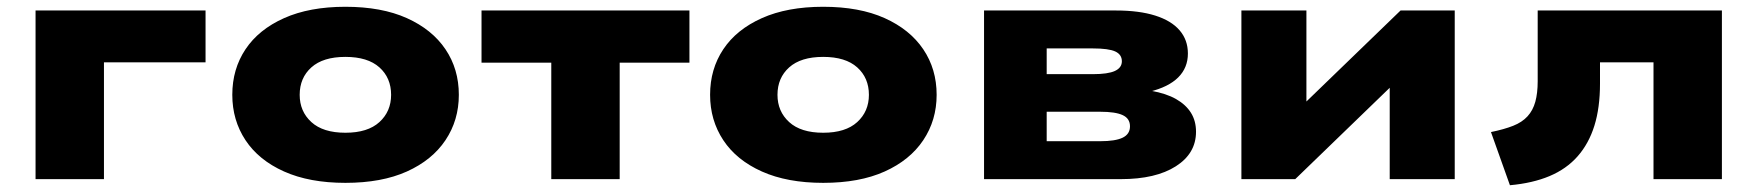

<svg xmlns="http://www.w3.org/2000/svg" viewBox="-20 -529 5190 567"><path d="M85 0V-498H587V-345H287V0Z M1000 11Q894 11 819 -22.5Q744 -56 705 -115Q666 -174 666 -249Q666 -325 705 -383.5Q744 -442 819 -475.5Q894 -509 1000 -509Q1107 -509 1181.5 -475.5Q1256 -442 1295.5 -383.5Q1335 -325 1335 -249Q1335 -174 1295.5 -115Q1256 -56 1181.5 -22.5Q1107 11 1000 11ZM1000 -137Q1066 -137 1100.5 -168.5Q1135 -200 1135 -249Q1135 -299 1100.5 -330Q1066 -361 1000 -361Q934 -361 899.5 -330Q865 -299 865 -249Q865 -200 899.5 -168.5Q934 -137 1000 -137Z M1608 0V-344H1402V-498H2016V-344H1810V0Z M2411 11Q2305 11 2230 -22.5Q2155 -56 2116 -115Q2077 -174 2077 -249Q2077 -325 2116 -383.5Q2155 -442 2230 -475.5Q2305 -509 2411 -509Q2518 -509 2592.5 -475.5Q2667 -442 2706.5 -383.5Q2746 -325 2746 -249Q2746 -174 2706.5 -115Q2667 -56 2592.5 -22.5Q2518 11 2411 11ZM2411 -137Q2477 -137 2511.5 -168.5Q2546 -200 2546 -249Q2546 -299 2511.5 -330Q2477 -361 2411 -361Q2345 -361 2310.5 -330Q2276 -299 2276 -249Q2276 -200 2310.5 -168.5Q2345 -137 2411 -137Z M2886 0V-498H3276Q3344 -498 3391.5 -483Q3439 -468 3463.5 -439.5Q3488 -411 3488 -371Q3488 -329 3459.5 -300.5Q3431 -272 3374 -258L3379 -261Q3424 -253 3453 -236.5Q3482 -220 3497 -196Q3512 -172 3512 -140Q3512 -76 3452.5 -38Q3393 0 3290 0ZM3071 -112H3229Q3274 -112 3295.5 -122.5Q3317 -133 3317 -156Q3317 -179 3295.5 -189Q3274 -199 3229 -199H3071ZM3071 -310H3207Q3252 -310 3272.5 -319.5Q3293 -329 3293 -348Q3293 -368 3273.5 -377Q3254 -386 3207 -386H3071Z M3646 0V-498H3838V-178H3785L4116 -498H4276V0H4084V-321H4137L3805 0Z M4439 18 4383 -139Q4422 -147 4448.5 -157.5Q4475 -168 4491 -185.5Q4507 -203 4514 -228.5Q4521 -254 4521 -289V-498H5065V0H4863V-345H4705V-282Q4705 -211 4688.5 -158Q4672 -105 4639 -67.5Q4606 -30 4556 -9Q4506 12 4439 18Z"/></svg>

Font: Nunito Sans 10pt Expanded Black
Style: Regular
Weight: 900
Width: 7
Designer: Vernon Adams
Foundry: Vernon Adams
Version: Version 3.101;gftools[0.9.27]